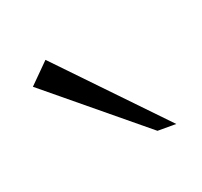

<svg xmlns="http://www.w3.org/2000/svg" viewBox="-40 -608 202 192"><g transform="rotate(-20 61.0 -512.5)"><path d="M102 -460 0 -544 21 -565 122 -460Z"/></g></svg>

Font: Genos Thin ExtraLight
Style: Regular
Weight: 250
Version: Version 1.010